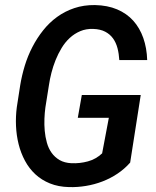

<svg xmlns="http://www.w3.org/2000/svg" viewBox="-20 -741 627 770"><path d="M502 -88.9Q479 -63 450.7 -44.2Q422.4 -25.4 390.6 -13.2Q358.9 -1 324.7 4.6Q290.5 10.3 256.8 9.3Q213.9 8.3 180.2 -5.4Q146.5 -19 121.6 -42.2Q96.7 -65.4 80.1 -96.4Q63.5 -127.4 54.7 -162.6Q45.9 -197.8 44.2 -235.8Q42.5 -273.9 47.4 -311L61 -398.9Q67.4 -438 79.3 -477.3Q91.3 -516.6 109.9 -552.5Q128.4 -588.4 153.1 -619.4Q177.7 -650.4 209 -673.1Q240.2 -695.8 278.1 -708.5Q315.9 -721.2 360.8 -720.7Q411.1 -719.7 449.7 -703.4Q488.3 -687 514.4 -658Q540.5 -628.9 554.7 -588.6Q568.8 -548.3 570.3 -500H458.5Q457 -525.4 451.2 -547.9Q445.3 -570.3 433.1 -587.2Q420.9 -604 401.6 -614Q382.3 -624 354 -625Q325.2 -626 301.8 -616Q278.3 -606 259.8 -588.9Q241.2 -571.8 227.3 -548.8Q213.4 -525.9 203.1 -500.5Q192.9 -475.1 186.3 -449.2Q179.7 -423.3 176.3 -399.9L162.1 -310.5Q159.2 -289.6 158.2 -265.1Q157.2 -240.7 159.4 -216.3Q161.6 -191.9 168 -168.9Q174.3 -146 187 -128.2Q199.7 -110.4 219 -99.1Q238.3 -87.9 266.6 -86.4Q300.3 -85 332.5 -93.8Q364.7 -102.5 389.6 -126L416.5 -268.6H292L308.1 -359.9H544.4Z"/></svg>

Font: Roboto Mono Medium
Style: Italic
Weight: 500
Designer: Google
Version: Version 2.000985; 2015; ttfautohint (v1.3)